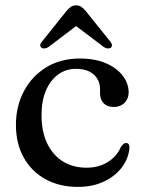

<svg xmlns="http://www.w3.org/2000/svg" viewBox="-20 -704 548 735"><path d="M472.5 -350Q472.5 -326.5 456.8 -310.5Q441 -294.5 415.5 -294.5Q390.5 -294.5 376.8 -308.8Q363 -323 363 -347V-362Q363 -397.5 338.5 -419Q314 -440.5 271 -440.5Q232.5 -440.5 202.8 -419Q173 -397.5 156 -357.8Q139 -318 139 -264Q139 -199 161.2 -153.8Q183.5 -108.5 222.2 -85.2Q261 -62 311 -62Q358.5 -62 393.2 -84Q428 -106 443 -142Q449.5 -150.5 453.8 -153.5Q458 -156.5 463 -156.5Q470 -156.5 473 -150.8Q476 -145 475.5 -137.5Q472 -96.5 446 -62.5Q420 -28.5 376.8 -8.5Q333.5 11.5 278 11.5Q208 11.5 154.5 -17.8Q101 -47 71 -100.5Q41 -154 41 -226Q41 -297.5 71.5 -355Q102 -412.5 157 -446.2Q212 -480 286 -480Q343.5 -480 385.2 -462Q427 -444 449.8 -414.2Q472.5 -384.5 472.5 -350ZM291.5 -619.5H251L377.5 -524Q385 -519 392.2 -518.5Q399.5 -518 404.5 -521.5Q408.5 -525 408.5 -531Q408.5 -537 402.5 -544.5L308 -662Q299 -672.5 291 -678Q283 -683.5 271.5 -683.5Q260 -683.5 251.8 -678Q243.5 -672.5 234.5 -662L140.5 -544.5Q134 -537 134 -531Q134 -525 138.5 -521.5Q143.5 -518 150.8 -518.5Q158 -519 165.5 -524Z"/></svg>

Font: Fraunces Wonky
Style: Regular
Weight: 400
Version: Version 1.000;[b76b70a41]